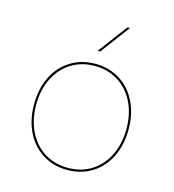

<svg xmlns="http://www.w3.org/2000/svg" viewBox="-105 -785 797 879"><g transform="rotate(15 293.0 -346.0)"><path d="M69 -247Q69 -320 97.2 -377.2Q125.5 -434.5 176.5 -466.2Q227.5 -498 293 -498Q358.5 -498 409.5 -466.2Q460.5 -434.5 488.8 -377.2Q517 -320 517 -247Q517 -173.5 488.8 -116Q460.5 -58.5 409.5 -26.8Q358.5 5 293 5Q227.5 5 176.5 -26.8Q125.5 -58.5 97.2 -116Q69 -173.5 69 -247ZM293 -5Q356 -5 404.5 -35.5Q453 -66 480 -121.2Q507 -176.5 507 -247Q507 -317.5 480 -372.2Q453 -427 404.2 -457.5Q355.5 -488 293 -488Q230.5 -488 181.8 -457.5Q133 -427 106 -372.2Q79 -317.5 79 -247Q79 -176.5 106 -121.2Q133 -66 181.5 -35.5Q230 -5 293 -5ZM391 -697H403L299 -558H287Z"/></g></svg>

Font: HK Grotesk Thin
Style: Regular
Weight: 100
Designer: Alfredo Marco Pradil
Foundry: Hanken Design Co.
Version: Version 3.001